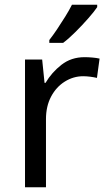

<svg xmlns="http://www.w3.org/2000/svg" viewBox="-20 -786 453 806"><path d="M335 -546Q350 -546 367.5 -544.5Q385 -543 398 -540L387 -459Q374 -462 358.5 -464Q343 -466 329 -466Q288 -466 252 -443.5Q216 -421 194.5 -380.5Q173 -340 173 -286V0H85V-536H157L167 -438H171Q197 -482 238 -514Q279 -546 335 -546ZM388 -756Q376 -738 351 -709.5Q326 -681 297.5 -652.5Q269 -624 245 -606H187V-618Q202 -637 219.5 -663Q237 -689 254 -716.5Q271 -744 282 -766H388Z"/></svg>

Font: Noto Sans Old Hungarian
Style: Regular
Weight: 400
Designer: Monotype Design Team
Foundry: Monotype Imaging Inc.
Version: Version 2.005; ttfautohint (v1.8.4.7-5d5b)